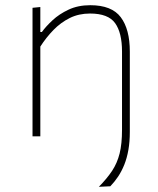

<svg xmlns="http://www.w3.org/2000/svg" viewBox="-20 -524 609 738"><path d="M360 194Q391 162.5 410.8 132.8Q430.5 103 439.8 66Q449 29 449 -25V-221V-326Q449 -398 422.5 -435Q396 -472 326 -472Q283 -472 248.2 -454.8Q213.5 -437.5 185.5 -408.8Q157.5 -380 135 -345V-221Q135 -160.5 135 -108.5Q135 -56.5 135 0H105Q105 -56.5 105 -108.5Q105 -160.5 105 -221V-271Q105 -324.5 105 -381.5Q105 -438.5 105 -494L135 -497V-401H141Q156 -422 181.8 -446Q207.5 -470 243.8 -487Q280 -504 327 -504Q409.5 -504 444.2 -457.8Q479 -411.5 479 -326Q479 -309 479 -297.5Q479 -286 479 -271Q479 -207 479 -161.5Q479 -116 479 -81.8Q479 -47.5 479 -17Q479 21 473.5 52.2Q468 83.5 457.8 109Q447.5 134.5 433.8 155Q420 175.5 404 192Z"/></svg>

Font: Commissioner Thin
Style: Regular
Weight: 100
Designer: Kostas Bartsokas
Foundry: Kostas Bartsokas
Version: Version 1.001;gftools[0.9.23]